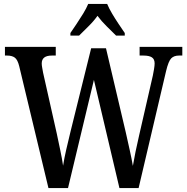

<svg xmlns="http://www.w3.org/2000/svg" viewBox="-20 -951 946 971"><path d="M77 -617Q69 -649 55 -659.5Q41 -670 16 -670H5V-714H262V-670H242Q191 -670 191 -630Q191 -621 193.5 -608Q196 -595 198 -583L267 -276Q276 -233 285 -190.5Q294 -148 299 -113Q305 -151 315 -194.5Q325 -238 337 -287L441 -707H516L616 -282Q627 -233 636.5 -190Q646 -147 652 -112Q658 -147 665.5 -184Q673 -221 684 -268L753 -569Q756 -583 759 -601.5Q762 -620 762 -630Q762 -652 748 -661Q734 -670 706 -670H686V-714H902V-670H885Q860 -670 846 -656Q832 -642 820 -592L681 0H584L455 -547L324 0H225ZM336 -784Q349 -803 366.5 -829Q384 -855 400.5 -882Q417 -909 426 -931H522Q531 -909 547 -882Q563 -855 580.5 -829Q598 -803 611 -784V-771H567Q545 -793 519 -818.5Q493 -844 473 -871Q454 -844 428 -818.5Q402 -793 380 -771H336Z"/></svg>

Font: Noto Serif Tamil Condensed Medium
Style: Italic
Weight: 500
Width: 3
Italic angle: -12°
Designer: Indian Type Foundry, Tom Grace, and the Monotype Design Team
Foundry: Monotype Imaging Inc.
Version: Version 2.003; ttfautohint (v1.8.4.7-5d5b)